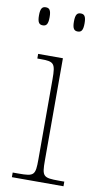

<svg xmlns="http://www.w3.org/2000/svg" viewBox="-85 -777 428 817"><g transform="rotate(10 129.0 -368.5)"><path d="M196 -659C211 -659 219 -667 219 -698C219 -729 211 -737 196 -737C181 -737 173 -729 173 -698C173 -667 181 -659 196 -659ZM45 -659C60 -659 68 -667 68 -698C68 -729 60 -737 45 -737C30 -737 22 -729 22 -698C22 -667 30 -659 45 -659ZM28 0H251V-20H228C159 -20 154 -25 154 -95V-536H47V-516H61C119 -516 126 -510 126 -440V-95C126 -25 121 -20 53 -20H28Z"/></g></svg>

Font: Noto Serif Armenian SemiCondensed Thin
Style: Regular
Weight: 100
Width: 4
Designer: Monotype Design Team
Foundry: Monotype Imaging Inc.
Version: Version 2.008